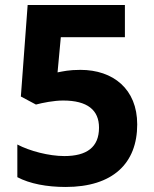

<svg xmlns="http://www.w3.org/2000/svg" viewBox="-20 -734 612 764"><path d="M300 -456C253 -456 231 -450 209 -446L222 -586H477V-714H90L63 -350L123 -318C150 -325 194 -334 231 -334C328 -334 374 -296 374 -226C374 -148 325 -113 236 -113C175 -113 98 -133 49 -159V-29C98 -3 166 10 241 10C429 10 526 -84 526 -239C526 -380 430 -456 300 -456Z"/></svg>

Font: Noto Sans Gunjala Gondi
Style: Bold
Weight: 700
Designer: Ek Type
Foundry: Ek Type
Version: Version 1.004